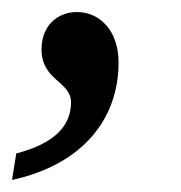

<svg xmlns="http://www.w3.org/2000/svg" viewBox="-44 -152 300 319"><path d="M-17 103 -24 147C95 121 153 44 153 -48C153 -102 121 -132 84 -132C52 -132 25 -110 25 -70C25 -18 74 -17 74 18C74 59 44 87 -17 103Z"/></svg>

Font: Noto Serif Condensed Medium
Style: Italic
Weight: 500
Width: 3
Italic angle: -12°
Designer: Monotype Design Team
Foundry: Monotype Imaging Inc.
Version: Version 2.013